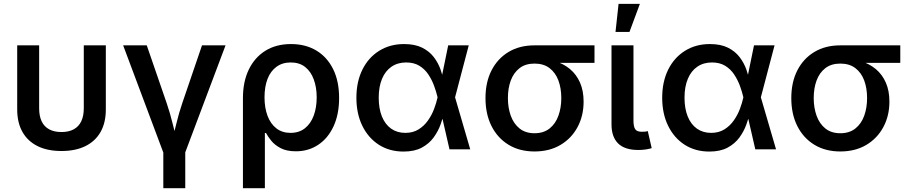

<svg xmlns="http://www.w3.org/2000/svg" viewBox="-20 -784 4766 1008"><path d="M302.7 8.8Q229.5 8.8 177.5 -16.8Q125.5 -42.5 97.9 -91.3Q70.3 -140.1 70.3 -209.5V-545.9H185.5V-215.8Q185.5 -174.8 198.7 -147Q211.9 -119.1 238.3 -105Q264.6 -90.8 302.7 -90.8Q340.8 -90.8 366.9 -105Q393.1 -119.1 406.5 -147Q419.9 -174.8 419.9 -215.8V-545.9H535.6V-209.5Q535.6 -140.1 508.1 -91.3Q480.5 -42.5 428.2 -16.8Q376 8.8 302.7 8.8Z M838.9 21 626.5 -545.9H750.5L855.5 -241.2Q873 -189.5 885.7 -137.5Q898.4 -85.4 912.1 -33.2H880.4Q894 -85.4 906.5 -137.5Q918.9 -189.5 936.5 -241.2L1040.5 -545.9H1164.1L950.7 21ZM837.4 204.1V-3.9H952.6V204.1Z M1255.4 204.1V-269Q1255.4 -355 1286.1 -418.7Q1316.9 -482.4 1373.3 -517.6Q1429.7 -552.7 1507.8 -552.7Q1584 -552.7 1640.6 -518.8Q1697.3 -484.9 1728.8 -421.4Q1760.3 -357.9 1760.3 -269.5Q1760.3 -183.6 1731 -120.6Q1701.7 -57.6 1650.4 -23.7Q1599.1 10.3 1533.7 10.3Q1484.9 10.3 1453.6 -6.1Q1422.4 -22.5 1404.3 -44.9Q1386.2 -67.4 1376.5 -85.9H1370.6V204.1ZM1505.4 -86.4Q1550.3 -86.4 1580.8 -110.6Q1611.3 -134.8 1627 -177Q1642.6 -219.2 1642.6 -272.9Q1642.6 -325.2 1627.4 -366.7Q1612.3 -408.2 1582.3 -432.1Q1552.2 -456.1 1506.3 -456.1Q1462.4 -456.1 1431.4 -433.3Q1400.4 -410.6 1384.5 -369.6Q1368.7 -328.6 1368.7 -272.9Q1368.7 -218.3 1384.5 -176Q1400.4 -133.8 1430.9 -110.1Q1461.4 -86.4 1505.4 -86.4Z M2098.6 11.7Q2024.9 11.7 1969.2 -23.9Q1913.6 -59.6 1882.3 -123.3Q1851.1 -187 1851.1 -271Q1851.1 -355 1882.6 -418.5Q1914.1 -481.9 1970.7 -517.3Q2027.3 -552.7 2101.6 -552.7Q2158.2 -552.7 2196.3 -533.7Q2234.4 -514.6 2257.6 -484.1Q2280.8 -453.6 2293.2 -418.2Q2305.7 -382.8 2311 -350.6H2350.1L2368.7 -274.4L2448.7 0H2339.8L2276.9 -274.4Q2270.5 -302.2 2259 -333.5Q2247.6 -364.7 2229 -392.8Q2210.4 -420.9 2181.9 -438.5Q2153.3 -456.1 2112.3 -456.1Q2067.9 -456.1 2035.4 -433.8Q2002.9 -411.6 1985.6 -370.1Q1968.3 -328.6 1968.3 -271Q1968.3 -213.9 1985.1 -172.4Q2002 -130.9 2033.4 -108.6Q2064.9 -86.4 2107.9 -86.4Q2147.9 -86.4 2177.2 -104.5Q2206.5 -122.6 2226.8 -151.4Q2247.1 -180.2 2259 -212.2Q2271 -244.1 2276.9 -271.5L2333 -545.9H2440.9L2368.7 -271.5L2350.1 -199.2H2313.5Q2306.2 -167.5 2293.2 -131.1Q2280.3 -94.7 2256.6 -62.3Q2232.9 -29.8 2194.6 -9Q2156.2 11.7 2098.6 11.7Z M2786.1 11.2Q2708 11.2 2650.1 -23.9Q2592.3 -59.1 2560.5 -122.1Q2528.8 -185.1 2528.8 -269Q2528.8 -353 2560.8 -415Q2592.8 -477.1 2650.4 -511.5Q2708 -545.9 2786.1 -545.9H3101.1V-454.1H2862.3L2786.1 -450.2Q2738.8 -450.2 2707.8 -426.3Q2676.8 -402.3 2661.6 -361.6Q2646.5 -320.8 2646.5 -269Q2646.5 -218.3 2661.6 -176.3Q2676.8 -134.3 2707.8 -109.4Q2738.8 -84.5 2786.1 -84.5Q2834 -84.5 2865.2 -109.4Q2896.5 -134.3 2911.6 -176.3Q2926.8 -218.3 2926.8 -269Q2926.8 -320.8 2911.6 -361.6Q2896.5 -402.3 2865.2 -426.3Q2834 -450.2 2786.1 -450.2V-478.5Q2843.8 -478.5 2891.1 -464.1Q2938.5 -449.7 2972.4 -421.4Q3006.3 -393.1 3025.1 -350.3Q3043.9 -307.6 3043.9 -250.5Q3043.9 -175.8 3012 -116.5Q2980 -57.1 2922.1 -22.9Q2864.3 11.2 2786.1 11.2Z M3331.5 3.4Q3259.8 3.4 3225.1 -31Q3190.4 -65.4 3190.4 -130.9V-545.9H3305.7V-151.9Q3305.7 -119.6 3314.7 -106Q3323.7 -92.3 3348.6 -92.3Q3361.8 -92.3 3368.7 -93Q3375.5 -93.8 3380.9 -95.7L3401.4 -6.3Q3389.6 -2.4 3371.1 0.5Q3352.5 3.4 3331.5 3.4ZM3211.4 -616.2 3227.5 -763.7H3339.4L3284.7 -616.2Z M3704.1 11.7Q3630.4 11.7 3574.7 -23.9Q3519 -59.6 3487.8 -123.3Q3456.5 -187 3456.5 -271Q3456.5 -355 3488 -418.5Q3519.5 -481.9 3576.2 -517.3Q3632.8 -552.7 3707 -552.7Q3763.7 -552.7 3801.8 -533.7Q3839.8 -514.6 3863 -484.1Q3886.2 -453.6 3898.7 -418.2Q3911.1 -382.8 3916.5 -350.6H3955.6L3974.1 -274.4L4054.2 0H3945.3L3882.3 -274.4Q3876 -302.2 3864.5 -333.5Q3853 -364.7 3834.5 -392.8Q3815.9 -420.9 3787.4 -438.5Q3758.8 -456.1 3717.8 -456.1Q3673.3 -456.1 3640.9 -433.8Q3608.4 -411.6 3591.1 -370.1Q3573.7 -328.6 3573.7 -271Q3573.7 -213.9 3590.6 -172.4Q3607.4 -130.9 3638.9 -108.6Q3670.4 -86.4 3713.4 -86.4Q3753.4 -86.4 3782.7 -104.5Q3812 -122.6 3832.3 -151.4Q3852.5 -180.2 3864.5 -212.2Q3876.5 -244.1 3882.3 -271.5L3938.5 -545.9H4046.4L3974.1 -271.5L3955.6 -199.2H3918.9Q3911.6 -167.5 3898.7 -131.1Q3885.7 -94.7 3862.1 -62.3Q3838.4 -29.8 3800 -9Q3761.7 11.7 3704.1 11.7Z M4391.6 11.2Q4313.5 11.2 4255.6 -23.9Q4197.8 -59.1 4166 -122.1Q4134.3 -185.1 4134.3 -269Q4134.3 -353 4166.3 -415Q4198.2 -477.1 4255.9 -511.5Q4313.5 -545.9 4391.6 -545.9H4706.5V-454.1H4467.8L4391.6 -450.2Q4344.2 -450.2 4313.2 -426.3Q4282.2 -402.3 4267.1 -361.6Q4252 -320.8 4252 -269Q4252 -218.3 4267.1 -176.3Q4282.2 -134.3 4313.2 -109.4Q4344.2 -84.5 4391.6 -84.5Q4439.5 -84.5 4470.7 -109.4Q4502 -134.3 4517.1 -176.3Q4532.2 -218.3 4532.2 -269Q4532.2 -320.8 4517.1 -361.6Q4502 -402.3 4470.7 -426.3Q4439.5 -450.2 4391.6 -450.2V-478.5Q4449.2 -478.5 4496.6 -464.1Q4543.9 -449.7 4577.9 -421.4Q4611.8 -393.1 4630.6 -350.3Q4649.4 -307.6 4649.4 -250.5Q4649.4 -175.8 4617.4 -116.5Q4585.4 -57.1 4527.6 -22.9Q4469.7 11.2 4391.6 11.2Z"/></svg>

Font: Inter
Style: 540
Weight: 540
Designer: Rasmus Andersson
Foundry: rsms
Version: Version 4.001;git-66647c0bb